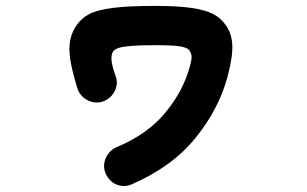

<svg xmlns="http://www.w3.org/2000/svg" viewBox="-20 -562 1040 650"><path d="M426 62Q400 73 375 63Q350 53 337 24Q327 -2 338.5 -27.5Q350 -53 375 -64Q479 -107 540 -181Q601 -255 623 -338Q630 -364 628.5 -373.5Q627 -383 620 -393Q613 -401 589.5 -405Q566 -409 505 -409Q452 -409 423 -406.5Q394 -404 381 -399.5Q368 -395 363 -388Q356 -377 357.5 -358Q359 -339 372 -303Q381 -277 367.5 -252Q354 -227 327 -218Q301 -210 276 -223Q251 -236 242 -263Q224 -321 218 -360Q212 -399 218 -427.5Q224 -456 241 -479Q257 -501 282.5 -514.5Q308 -528 360 -535Q412 -542 505 -542Q583 -542 629.5 -535Q676 -528 701.5 -514.5Q727 -501 742 -480Q762 -455 766 -416Q770 -377 750 -301Q720 -191 641 -94Q562 3 426 62Z"/></svg>

Font: Zen Maru Gothic Black
Style: Regular
Weight: 900
Designer: Yoshimichi Ohira
Foundry: Positype
Version: Version 1.001